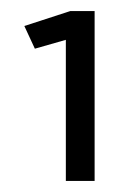

<svg xmlns="http://www.w3.org/2000/svg" viewBox="-20 -602 219 347"><path d="M24 -555 43 -514 99 -530V-275H151V-582H107Z"/></svg>

Font: Cambay Devanagari
Style: Regular
Weight: 400
Designer: Pooja Saxena
Foundry: Pooja Saxena
Version: Version 1.180;PS 001.180;hotconv 1.0.70;makeotf.lib2.5.58329